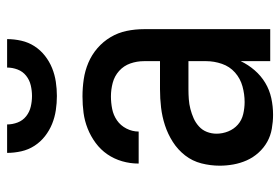

<svg xmlns="http://www.w3.org/2000/svg" viewBox="-144 -636 788 540"><g transform="rotate(-90 250.0 -366.0)"><path d="M197 8Q178 8 158 4.5Q138 1 121 -8.5Q104 -18 90.5 -33Q77 -48 69 -66Q61 -84 57.5 -103.5Q54 -123 54 -142Q54 -168 60.5 -193.5Q67 -219 83 -239.5Q99 -260 121 -274Q143 -288 167.5 -296Q192 -304 217.5 -307Q243 -310 269 -310H348V-355Q348 -375 341.5 -393.5Q335 -412 320.5 -425Q306 -438 287 -443Q268 -448 249 -448Q231 -448 213.5 -444.5Q196 -441 181.5 -431Q167 -421 158.5 -404.5Q150 -388 150 -370H60V-371Q60 -394 66.5 -416.5Q73 -439 86 -458Q99 -477 118 -491Q137 -505 158.5 -513.5Q180 -522 202.5 -525Q225 -528 249 -528Q273 -528 297 -524.5Q321 -521 343.5 -511.5Q366 -502 384.5 -486Q403 -470 415.5 -449Q428 -428 433 -404Q438 -380 438 -355V0H348V-83Q338 -62 322.5 -44Q307 -26 287 -14Q267 -2 244 3Q221 8 197 8ZM233 -72Q255 -72 277 -78Q299 -84 316 -99Q333 -114 340.5 -136Q348 -158 348 -180V-230H269Q255 -230 241 -229Q227 -228 213.5 -224.5Q200 -221 187.5 -215.5Q175 -210 164.5 -200.5Q154 -191 149 -178Q144 -165 144 -151Q144 -134 150.5 -118Q157 -102 169.5 -91Q182 -80 199 -76Q216 -72 233 -72ZM250 -600Q230 -600 210 -603Q190 -606 171.5 -613.5Q153 -621 137 -633.5Q121 -646 110 -663Q99 -680 94.5 -700Q90 -720 90 -740H170Q170 -725 175.5 -710.5Q181 -696 193 -686.5Q205 -677 220 -673.5Q235 -670 250 -670Q265 -670 280 -673.5Q295 -677 307 -686.5Q319 -696 324.5 -710.5Q330 -725 330 -740H410Q410 -720 405.5 -700Q401 -680 390 -663Q379 -646 363 -633.5Q347 -621 328.5 -613.5Q310 -606 290 -603Q270 -600 250 -600Z"/></g></svg>

Font: Iosevka Curly Medium
Style: Regular
Weight: 500
Monospace: yes
Designer: Belleve Invis
Foundry: Belleve Invis
Version: Version 22.1.2; ttfautohint (v1.8.4)